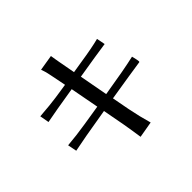

<svg xmlns="http://www.w3.org/2000/svg" viewBox="-186 -1061 1372 1372"><g transform="rotate(-45 500.0 -374.5)"><path d="M110.4 -266.6Q203.1 -274.4 297.4 -289.6Q391.6 -304.7 453.1 -314.5L412.1 -532.2Q211.9 -500 128.9 -483.4L116.2 -553.7Q233.4 -562.5 290 -571.3Q346.7 -580.1 400.4 -587.9Q385.7 -657.2 377.4 -703.6Q369.1 -750 355.5 -785.2L474.6 -804.7Q476.6 -789.1 480.5 -767.6L487.3 -728.5Q488.3 -723.6 492.2 -703.1Q497.1 -674.8 509.8 -606.4Q562.5 -615.2 600.6 -621.1Q722.7 -639.6 793.9 -658.2L806.6 -593.8Q715.8 -581.1 521.5 -548.8L561.5 -333Q781.2 -368.2 880.9 -391.6L884.8 -376Q892.6 -343.8 892.6 -335.4Q892.6 -327.1 890.6 -327.1Q796.9 -313.5 574.2 -277.3Q583 -232.4 599.6 -142.6Q618.2 -48.8 642.6 35.2L519.5 56.6Q499 -86.9 464.8 -258.8Q215.8 -217.8 124 -198.2Z"/></g></svg>

Font: GenEi LateGo v2
Style: Medium
Weight: 500
Designer: o_tamon (Modified)
Foundry: o_tamon / Adobe Systems Incorporated / FONT 910 / Philipp H. Poll
Version: Version 2.1;Original Version 1.004